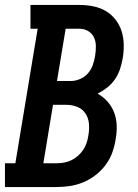

<svg xmlns="http://www.w3.org/2000/svg" viewBox="-39 -755 559 775"><path d="M-19 0V-96H23L113 -639H84V-735H282Q310 -735 337.5 -729.5Q365 -724 388 -710.5Q411 -697 427.5 -675.5Q444 -654 452 -628.5Q460 -603 460.5 -574.5Q461 -546 456 -518Q452 -496 445 -475Q438 -454 425 -435Q412 -416 393.5 -401.5Q375 -387 355 -377Q377 -365 394.5 -345.5Q412 -326 421.5 -301.5Q431 -277 432 -249Q433 -221 428 -194Q424 -167 414.5 -140Q405 -113 387.5 -89.5Q370 -66 346.5 -48Q323 -30 296.5 -19Q270 -8 242.5 -4Q215 0 188 0ZM191 -428H247Q265 -428 284 -436Q303 -444 316 -459Q329 -474 335.5 -492.5Q342 -511 345 -530Q348 -549 348 -568Q348 -587 340.5 -603.5Q333 -620 317 -629.5Q301 -639 282 -639H226ZM136 -96H188Q203 -96 218.5 -98.5Q234 -101 248.5 -108Q263 -115 275.5 -126Q288 -137 297 -150.5Q306 -164 311 -179.5Q316 -195 318 -210Q322 -233 320 -256Q318 -279 305.5 -297.5Q293 -316 272 -324Q251 -332 227 -332H175Z"/></svg>

Font: Iosevka Slab
Style: Bold Italic
Weight: 700
Italic angle: -9°
Monospace: yes
Designer: Belleve Invis
Foundry: Belleve Invis
Version: Version 11.1.0; ttfautohint (v1.8.3)